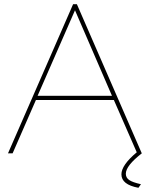

<svg xmlns="http://www.w3.org/2000/svg" viewBox="-20 -730 714 914"><path d="M579 97Q579 116 595 127Q611 138 651 147L639 164Q558 149 558 100Q558 56 631 -5L522 -254H151L40 0H18L328 -710H346L655 0Q579 59 579 97ZM159 -274H513L337 -681Z"/></svg>

Font: Raleway-v4020 Thin
Style: Regular
Weight: 250
Designer: Matt McInerney, Pablo Impallari, Rodrigo Fuenzalida
Foundry: Matt McInerney, Pablo Impallari, Rodrigo Fuenzalida
Version: Version 4.020;PS 004.020;hotconv 1.0.88;makeotf.lib2.5.64775